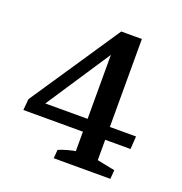

<svg xmlns="http://www.w3.org/2000/svg" viewBox="-93 -551 599 633"><g transform="rotate(20 206.0 -234.5)"><path d="M57.6 -135.7 16.6 -154.3 228 -468.8H277.8ZM13.2 -115.2 16.6 -154.3 50.3 -160.2H392.1L389.2 -115.2ZM222.2 0V-417L228 -468.8H300.3V0ZM161.6 0 164.1 -30.3Q193.8 -42.5 231.4 -48.8L222.2 -12.2V-80.1H300.3V-12.2L292 -45.4L362.8 -31.2L360.4 0Z"/></g></svg>

Font: Markazi Text
Style: Regular
Weight: 400
Designer: Borna Izadpanah (Arabic designer), Fiona Ross (Arabic design director) and Florian Runge (Latin designer)
Foundry: Borna Izadpanah and Florian Runge
Version: Version 1.000